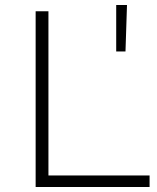

<svg xmlns="http://www.w3.org/2000/svg" viewBox="-20 -745 625 765"><path d="M122 0V-700H173V-46H576V0ZM443 -540V-725H486L480 -540Z"/></svg>

Font: Montserrat Thin Light
Style: Regular
Weight: 300
Version: Version 9.000